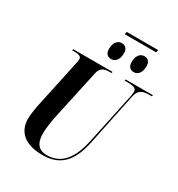

<svg xmlns="http://www.w3.org/2000/svg" viewBox="-229 -1142 1202 1298"><g transform="rotate(30 372.0 -493.0)"><path d="M623 -996H377L372 -976H618ZM554 -784C582 -784 609 -807 609 -861C609 -898 591 -914 563 -914C528 -914 507 -881 507 -838C507 -801 525 -784 554 -784ZM377 -784C405 -784 433 -807 433 -862C433 -898 414 -914 386 -914C351 -914 330 -881 330 -838C330 -801 348 -784 377 -784ZM298 10C446 10 510 -78 542 -227L628 -640C640 -697 680 -704 723 -704H742L744 -714H531L529 -704H545C590 -704 622 -700 622 -671C622 -664 621 -650 618 -637L533 -236C502 -89 440 -4 323 -4C264 -4 229 -40 229 -119C229 -157 239 -221 246 -254L330 -642C341 -696 372 -704 411 -704H427L429 -714H122L119 -704H133C169 -704 192 -699 192 -675C192 -665 189 -651 184 -629L104 -255C99 -226 92 -181 92 -156C92 -50 165 10 298 10Z"/></g></svg>

Font: Noto Serif Display Condensed
Style: Bold Italic
Weight: 700
Width: 3
Italic angle: -12°
Designer: Monotype Design Team
Foundry: Monotype Imaging Inc.
Version: Version 2.009